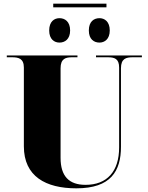

<svg xmlns="http://www.w3.org/2000/svg" viewBox="-20 -1016 809 1046"><path d="M270 -976H560V-996H270ZM304 -784C333 -784 362 -802 362 -850C362 -899 333 -917 304 -917C276 -917 248 -899 248 -850C248 -802 276 -784 304 -784ZM522 -784C549 -784 578 -802 578 -850C578 -899 549 -917 522 -917C492 -917 464 -899 464 -850C464 -802 492 -784 522 -784ZM396 10C584 10 639 -84 639 -217V-644C639 -697 667 -704 703 -704H753V-714H503V-704H567C603 -704 629 -697 629 -648V-213C629 -82 563 -9 446 -9C356 -9 310 -56 310 -156V-644C310 -697 338 -704 373 -704H402V-714H17V-704H46C81 -704 110 -697 110 -648V-219C110 -55 229 10 396 10Z"/></svg>

Font: Noto Serif Display Black
Style: Regular
Weight: 900
Designer: Monotype Design Team
Foundry: Monotype Imaging Inc.
Version: Version 2.009